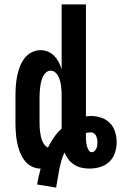

<svg xmlns="http://www.w3.org/2000/svg" viewBox="-20 -755 548 869"><path d="M234 94 148 80Q151 62 155 44Q159 26 164 8H163Q141 8 121 -3Q101 -14 88.5 -32Q76 -50 68.5 -70.5Q61 -91 57 -112.5Q53 -134 51.5 -156Q50 -178 50 -200V-320Q50 -342 51.5 -364Q53 -386 57 -407.5Q61 -429 68.5 -449.5Q76 -470 88.5 -488Q101 -506 121 -517Q141 -528 163 -528Q180 -528 196.5 -521.5Q213 -515 225.5 -502Q238 -489 246 -473.5Q254 -458 259 -441V-735H369V-228Q375 -229 380.5 -229.5Q386 -230 392 -230Q415 -230 438 -222.5Q461 -215 477.5 -198Q494 -181 501 -158Q508 -135 508 -111Q508 -87 500 -63Q492 -39 474.5 -22.5Q457 -6 433 1Q409 8 384 8Q366 8 348.5 4Q331 0 315.5 -10Q300 -20 289 -34.5Q278 -49 272 -65Q263 -47 257.5 -27Q252 -7 248 13Q244 33 241 53.5Q238 74 234 94ZM197 -87Q209 -111 224 -133Q239 -155 259 -173V-320Q259 -331 258.5 -342.5Q258 -354 256.5 -365.5Q255 -377 252 -388Q249 -399 244 -409.5Q239 -420 230 -427.5Q221 -435 209 -435Q198 -435 189 -427.5Q180 -420 175 -409.5Q170 -399 167 -388Q164 -377 162.5 -365.5Q161 -354 160 -342.5Q159 -331 159 -320V-200Q159 -190 159.5 -179.5Q160 -169 161.5 -158.5Q163 -148 165 -138Q167 -128 171 -118Q175 -108 181.5 -99.5Q188 -91 197 -87ZM395 -66Q402 -66 407.5 -71Q413 -76 416 -82.5Q419 -89 420 -96Q421 -103 421 -111Q421 -118 419.5 -125.5Q418 -133 415 -140Q412 -147 405.5 -151.5Q399 -156 392 -156Q386 -156 380 -155Q374 -154 369 -153V-139Q369 -132 369 -125Q369 -118 370 -111Q371 -104 372.5 -97.5Q374 -91 376.5 -84.5Q379 -78 383.5 -72Q388 -66 395 -66Z"/></svg>

Font: Iosevka Extrabold
Style: Regular
Weight: 800
Monospace: yes
Designer: Belleve Invis
Foundry: Belleve Invis
Version: Version 32.5.0; ttfautohint (v1.8.4)